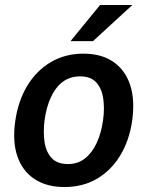

<svg xmlns="http://www.w3.org/2000/svg" viewBox="-20 -743 594 773"><path d="M239 10Q168 10 119.5 -21.8Q71 -53.5 50.2 -113Q29.5 -172.5 41.5 -256Q53 -337 90 -398Q127 -459 184.8 -493Q242.5 -527 316 -527Q387.5 -527 435.5 -494.5Q483.5 -462 503.8 -401.5Q524 -341 512 -256Q500.5 -177.5 464.5 -117.8Q428.5 -58 371.5 -24Q314.5 10 239 10ZM254 -82.5Q293.5 -82.5 322.5 -105.5Q351.5 -128.5 369.8 -168.5Q388 -208.5 395 -259.5Q401.5 -307 395.5 -347Q389.5 -387 367.5 -411.2Q345.5 -435.5 302.5 -435.5Q261.5 -435.5 232.2 -413.2Q203 -391 184.8 -351.2Q166.5 -311.5 159.5 -259.5Q153.5 -212.5 159.2 -172.2Q165 -132 187.5 -107.2Q210 -82.5 254 -82.5ZM264 -577.5 383 -723H513L354.5 -577.5Z"/></svg>

Font: Public Sans Thin SemiBold
Style: Italic
Weight: 600
Italic angle: -8°
Version: Version 2.001